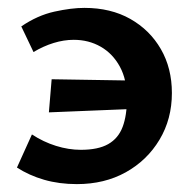

<svg xmlns="http://www.w3.org/2000/svg" viewBox="-20 -454 492 487"><path d="M175 13Q130 13 92 2Q54 -9 23 -29L61 -113Q90 -94 122 -84Q154 -74 185 -74Q229 -74 254.5 -88.5Q280 -103 291 -132Q302 -161 302 -205Q302 -252 284 -285Q266 -318 235.5 -335.5Q205 -353 167 -353Q142 -353 116 -345Q90 -337 65 -322L34 -387Q75 -415 118 -424.5Q161 -434 194 -434Q261 -434 310.5 -406Q360 -378 388 -329.5Q416 -281 416 -218Q416 -152 384.5 -99.5Q353 -47 299 -17Q245 13 175 13ZM104 -169 111 -253 357 -249 350 -179Z"/></svg>

Font: Ysabeau Office
Style: Bold
Weight: 700
Designer: Christian Thalmann (Catharsis Fonts)
Version: Version 2.001;gftools[0.9.30]; featfreeze: tnum,lnum,ss02